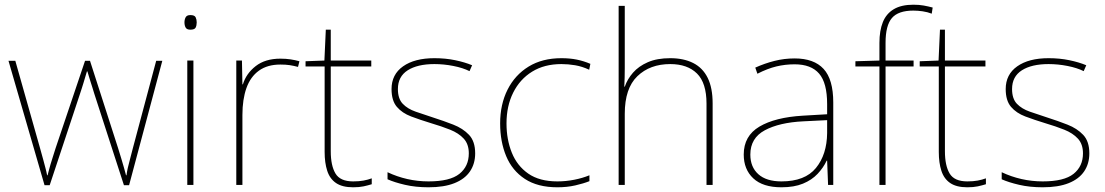

<svg xmlns="http://www.w3.org/2000/svg" viewBox="-20 -785 4691 815"><path d="M380 -388Q376 -401 372.5 -412.5Q369 -424 365.5 -434.5Q362 -445 358.5 -457Q355 -469 351 -482H349Q345 -469 341.5 -457Q338 -445 334.5 -433.5Q331 -422 327.5 -411Q324 -400 320 -388L191 1H169L16 -527H45L150 -156Q159 -125 164 -105.5Q169 -86 173 -71.5Q177 -57 180 -41H182Q185 -53 188 -64Q191 -75 194.5 -87.5Q198 -100 203.5 -116.5Q209 -133 216 -156L341 -527H362L481 -157Q489 -132 495 -111.5Q501 -91 506 -74Q511 -57 515 -41H517Q519 -57 522.5 -72.5Q526 -88 531.5 -108Q537 -128 544 -156L643 -527H669L528 1H506Z M801 -528V0H775V-528ZM788 -721Q806 -721 810.5 -711.5Q815 -702 815 -690Q815 -677 810.5 -668Q806 -659 788 -659Q773 -659 768 -668Q763 -677 763 -690Q763 -702 768 -711.5Q773 -721 788 -721Z M1170 -536Q1194 -536 1213.5 -533Q1233 -530 1251 -525L1245 -501Q1226 -506 1209.5 -508.5Q1193 -511 1170 -511Q1115 -511 1079 -485Q1043 -459 1026 -411Q1009 -363 1009 -297V0H983V-528H1007L1009 -427H1011Q1025 -473 1065.5 -504.5Q1106 -536 1170 -536Z M1479 -15Q1504 -15 1523 -18.5Q1542 -22 1558 -28V-3Q1542 2 1523.5 6Q1505 10 1479 10Q1433 10 1406.5 -8Q1380 -26 1369 -60Q1358 -94 1358 -140V-503H1277V-525L1357 -528L1363 -659H1384V-528H1556V-503H1384V-143Q1384 -82 1404 -48.5Q1424 -15 1479 -15Z M1997 -134Q1997 -90 1975 -57.5Q1953 -25 1909 -7.5Q1865 10 1799 10Q1744 10 1699 -0.5Q1654 -11 1625 -24V-54Q1665 -35 1709 -25Q1753 -15 1799 -15Q1890 -15 1930 -47Q1970 -79 1970 -134Q1970 -173 1948.5 -196.5Q1927 -220 1890.5 -234.5Q1854 -249 1810 -262Q1764 -276 1725.5 -290.5Q1687 -305 1664.5 -331.5Q1642 -358 1642 -407Q1642 -469 1691 -503.5Q1740 -538 1824 -538Q1871 -538 1912 -529.5Q1953 -521 1984 -508L1973 -483Q1945 -497 1904.5 -505Q1864 -513 1824 -513Q1752 -513 1710.5 -486.5Q1669 -460 1669 -407Q1669 -366 1689.5 -344.5Q1710 -323 1744.5 -311Q1779 -299 1819 -286Q1863 -272 1904 -256Q1945 -240 1971 -212.5Q1997 -185 1997 -134Z M2346 10Q2262 10 2208 -25.5Q2154 -61 2128.5 -122.5Q2103 -184 2103 -261Q2103 -342 2134.5 -404.5Q2166 -467 2224 -502.5Q2282 -538 2363 -538Q2399 -538 2428.5 -532Q2458 -526 2486 -514L2481 -489Q2451 -503 2421.5 -508Q2392 -513 2363 -513Q2291 -513 2239 -481Q2187 -449 2158.5 -392Q2130 -335 2130 -261Q2130 -193 2152.5 -137Q2175 -81 2222.5 -48Q2270 -15 2346 -15Q2382 -15 2417.5 -22Q2453 -29 2482 -41V-16Q2457 -6 2422 2Q2387 10 2346 10Z M2632 -496Q2632 -474 2631.5 -456.5Q2631 -439 2630 -417H2632Q2643 -449 2667 -476.5Q2691 -504 2730 -521Q2769 -538 2825 -538Q2882 -538 2922.5 -517.5Q2963 -497 2984 -454.5Q3005 -412 3005 -346V0H2979V-345Q2979 -433 2938.5 -473Q2898 -513 2825 -513Q2739 -513 2685.5 -461.5Q2632 -410 2632 -302V0H2606V-760H2632Z M3353 -537Q3435 -537 3476 -492.5Q3517 -448 3517 -350V0H3495L3491 -103H3489Q3475 -73 3450.5 -47Q3426 -21 3388.5 -5.5Q3351 10 3297 10Q3218 10 3177.5 -28Q3137 -66 3137 -129Q3137 -208 3203.5 -247.5Q3270 -287 3388 -294L3491 -300V-343Q3491 -433 3457 -472.5Q3423 -512 3353 -512Q3313 -512 3275.5 -503Q3238 -494 3195 -472L3186 -498Q3226 -516 3267.5 -526.5Q3309 -537 3353 -537ZM3390 -270Q3288 -265 3226.5 -232Q3165 -199 3165 -129Q3165 -76 3199 -45.5Q3233 -15 3297 -15Q3397 -15 3443.5 -72Q3490 -129 3491 -220V-275Z M3858 -503H3739V0H3713V-503H3611V-525L3713 -528V-603Q3713 -655 3727.5 -691Q3742 -727 3774 -746Q3806 -765 3857 -765Q3882 -765 3901 -761.5Q3920 -758 3939 -753L3935 -727Q3917 -734 3896.5 -737Q3876 -740 3857 -740Q3793 -740 3766 -708.5Q3739 -677 3739 -603V-528H3858Z M4086 -15Q4111 -15 4130 -18.5Q4149 -22 4165 -28V-3Q4149 2 4130.5 6Q4112 10 4086 10Q4040 10 4013.5 -8Q3987 -26 3976 -60Q3965 -94 3965 -140V-503H3884V-525L3964 -528L3970 -659H3991V-528H4163V-503H3991V-143Q3991 -82 4011 -48.5Q4031 -15 4086 -15Z M4604 -134Q4604 -90 4582 -57.5Q4560 -25 4516 -7.5Q4472 10 4406 10Q4351 10 4306 -0.5Q4261 -11 4232 -24V-54Q4272 -35 4316 -25Q4360 -15 4406 -15Q4497 -15 4537 -47Q4577 -79 4577 -134Q4577 -173 4555.5 -196.5Q4534 -220 4497.5 -234.5Q4461 -249 4417 -262Q4371 -276 4332.5 -290.5Q4294 -305 4271.5 -331.5Q4249 -358 4249 -407Q4249 -469 4298 -503.5Q4347 -538 4431 -538Q4478 -538 4519 -529.5Q4560 -521 4591 -508L4580 -483Q4552 -497 4511.5 -505Q4471 -513 4431 -513Q4359 -513 4317.5 -486.5Q4276 -460 4276 -407Q4276 -366 4296.5 -344.5Q4317 -323 4351.5 -311Q4386 -299 4426 -286Q4470 -272 4511 -256Q4552 -240 4578 -212.5Q4604 -185 4604 -134Z"/></svg>

Font: Noto Sans Cham Thin
Style: Regular
Weight: 250
Version: Version 2.002